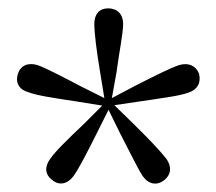

<svg xmlns="http://www.w3.org/2000/svg" viewBox="-20 -835 518 460"><path d="M230 -600 176 -627C128 -652 90 -672 70 -679C47 -686 29 -678 23 -658C16 -637 26 -620 48 -614C69 -606 110 -600 163 -592L225 -582L182 -539C143 -502 112 -472 100 -454C86 -435 88 -416 106 -403C122 -390 142 -394 156 -413C169 -431 188 -468 212 -516L240 -572L267 -517C292 -469 310 -431 322 -413C336 -393 356 -390 373 -403C390 -416 392 -435 379 -454C366 -471 337 -502 299 -539L254 -583L315 -592C368 -600 410 -605 431 -613C453 -620 462 -636 457 -658C450 -677 432 -686 409 -679C388 -672 352 -654 303 -629L248 -600L259 -661C266 -713 275 -755 275 -778C275 -801 261 -815 239 -815C218 -815 206 -801 206 -778C206 -756 211 -715 220 -661Z"/></svg>

Font: Harano Aji Mincho TW
Style: Regular
Weight: 400
Foundry: Masamichi Hosoda
Version: HaranoAjiMinchoTW-Regular version 20230610;ttx 4.39.4